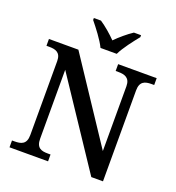

<svg xmlns="http://www.w3.org/2000/svg" viewBox="-162 -1060 1093 1189"><g transform="rotate(20 385.0 -465.5)"><path d="M354 -771H461C482 -816 532 -880 563 -918V-931H516C481 -908 437 -871 407 -840C377 -871 334 -908 299 -931H252V-918C283 -880 333 -816 354 -771ZM35 0H289V-45H271C228 -45 195 -54 195 -115V-569L574 0H651V-599C651 -659 685 -669 727 -669H745V-714H491V-669H509C550 -669 586 -659 586 -603V-176L229 -714H35V-669H53C94 -669 130 -660 130 -603V-115C130 -54 95 -45 51 -45H35Z"/></g></svg>

Font: Noto Serif Myanmar Medium
Style: Regular
Weight: 500
Designer: Ben Mitchell and the Monotype Design Team
Foundry: Monotype Imaging Inc.
Version: Version 2.106